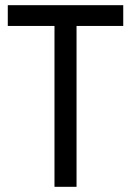

<svg xmlns="http://www.w3.org/2000/svg" viewBox="-20 -720 505 740"><path d="M10 -620H190V0H275V-620H455V-700H10Z"/></svg>

Font: Glinicke Jost Regular
Style: Regular
Weight: 400
Version: Version 3.710